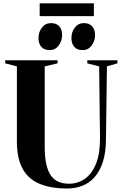

<svg xmlns="http://www.w3.org/2000/svg" viewBox="-20 -1096 716 1125"><path d="M374.5 8.5Q277.5 8.5 211.8 -19Q146 -46.5 112.5 -107.2Q79 -168 79 -268V-707L10.5 -725V-743H317.5V-725L242 -707V-236.5Q242 -174 251.8 -132Q261.5 -90 280 -65.2Q298.5 -40.5 325 -30Q351.5 -19.5 384.5 -19.5Q435.5 -19.5 476.8 -48Q518 -76.5 542 -135.2Q566 -194 566 -283.5L561 -707L491.5 -725V-743H668V-725L606.5 -707L601 -284.5Q601 -203.5 582.8 -147.5Q564.5 -91.5 533.2 -57Q502 -22.5 461 -7Q420 8.5 374.5 8.5ZM270.5 -802.5Q238.5 -802.5 222 -821.8Q205.5 -841 205.5 -873Q205.5 -908.5 225.8 -934.5Q246 -960.5 278 -960.5H279Q311.5 -960.5 327.8 -941.2Q344 -922 344 -889.5Q344 -857 324.2 -829.8Q304.5 -802.5 271.5 -802.5ZM463.5 -802.5Q431.5 -802.5 415 -821.8Q398.5 -841 398.5 -873Q398.5 -908.5 418.5 -934.5Q438.5 -960.5 471 -960.5H472Q504 -960.5 520.5 -941.2Q537 -922 537 -889.5Q537 -857 517.2 -829.8Q497.5 -802.5 464.5 -802.5ZM530 -1076.5V-1001.5H212.5V-1076.5Z"/></svg>

Font: Merriweather 144pt
Style: Bold
Weight: 700
Version: Version 2.100